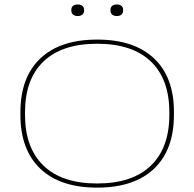

<svg xmlns="http://www.w3.org/2000/svg" viewBox="-20 -826 866 856"><path d="M413 10.5Q248 10.5 159.5 -74Q71 -158.5 71 -314.5V-325Q71 -481 159.5 -565.2Q248 -649.5 413 -649.5Q578.5 -649.5 667.2 -565.2Q756 -481 755.5 -325V-314.5Q755.5 -158.5 667 -74Q578.5 10.5 413 10.5ZM413 -8Q570 -8 652.5 -87.5Q735 -167 735 -314.5V-325Q735 -473 652.5 -552Q570 -631 413 -631Q256.5 -631 174 -552Q91.5 -473 91.5 -325V-314.5Q91.5 -167 174 -87.5Q256.5 -8 413 -8ZM326.5 -754.5Q313 -754.5 305.5 -761Q298 -767.5 298 -780V-782Q298 -793.5 305.5 -799.8Q313 -806 326.5 -806Q339.5 -806 347.2 -799.8Q355 -793.5 355 -782V-780Q355 -767.5 347.2 -761Q339.5 -754.5 326.5 -754.5ZM501 -754.5Q487.5 -754.5 480 -761Q472.5 -767.5 472.5 -780V-782Q472.5 -793.5 480 -799.8Q487.5 -806 501 -806Q514 -806 521.5 -799.8Q529 -793.5 529 -782V-780Q529 -767.5 521.5 -761Q514 -754.5 501 -754.5Z"/></svg>

Font: Anek Latin Expanded Thin
Style: Regular
Weight: 250
Width: 7
Designer: Yesha Goshar
Foundry: Ek Type
Version: Version 1.003